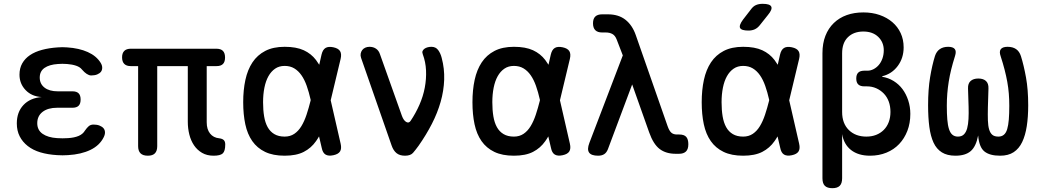

<svg xmlns="http://www.w3.org/2000/svg" viewBox="-20 -805 5440 1005"><path d="M507 -476Q515 -463 515 -450.5Q515 -438 508.5 -429.5Q502 -421 489 -415.5Q476 -410 457 -410Q451 -410 445 -412.5Q439 -415 433.5 -418.5Q428 -422 422 -427.5Q416 -433 409 -441Q399 -454 378.5 -461Q358 -468 331 -470Q318 -471 306.5 -471Q295 -471 283 -470Q238 -467 213 -449.5Q188 -432 188 -399Q188 -366 213 -346.5Q238 -327 282 -327H359Q381 -327 391.5 -316.5Q402 -306 402 -284Q402 -262 391.5 -251.5Q381 -241 359 -241H279Q231 -241 203 -219.5Q175 -198 175 -160Q175 -124 203 -104.5Q231 -85 279 -82Q293 -81 307.5 -81Q322 -81 336 -82Q369 -84 391.5 -93.5Q414 -103 425 -122Q430 -129 435 -135Q440 -141 445 -145Q450 -149 456 -151Q462 -153 470 -153Q488 -153 501.5 -147.5Q515 -142 522 -133.5Q529 -125 529.5 -113Q530 -101 523 -87Q502 -44 453.5 -20.5Q405 3 336 7Q322 8 307.5 8Q293 8 279 7Q230 4 191.5 -7.5Q153 -19 125.5 -40.5Q98 -62 83 -91.5Q68 -121 68 -159Q68 -218 102.5 -255Q137 -292 198 -297Q146 -300 114 -333.5Q82 -367 82 -414Q82 -448 96.5 -473.5Q111 -499 137 -516.5Q163 -534 200 -544Q237 -554 283 -557Q295 -558 306.5 -558Q318 -558 331 -557Q394 -553 439.5 -532.5Q485 -512 507 -476Z M1098 10Q1063 10 1037.5 -5Q1012 -20 995.5 -44.5Q979 -69 971 -101Q963 -133 963 -168V-459H803V-40Q803 -15 791 -2.5Q779 10 754 10Q728 10 715.5 -2.5Q703 -15 703 -40V-459H664Q642 -459 630.5 -470.5Q619 -482 619 -505Q619 -527 630.5 -538.5Q642 -550 665 -550H1112Q1136 -550 1147 -538.5Q1158 -527 1158 -504Q1158 -481 1147 -470Q1136 -459 1114 -459H1062V-165Q1062 -128 1079.5 -106Q1097 -84 1128 -81Q1144 -79 1151.5 -71.5Q1159 -64 1159 -49Q1159 -14 1146 -2Q1133 10 1098 10Z M1763 -53Q1769 -27 1760 -12.5Q1751 2 1725 7.5Q1699 13 1684 4Q1669 -5 1664 -31L1650 -91Q1642 -77 1634 -66Q1609 -30 1570 -10Q1531 10 1470 10Q1409 10 1367.5 -10Q1326 -30 1300.5 -66.5Q1275 -103 1264 -154.5Q1253 -206 1253 -270Q1253 -334 1264.5 -387Q1276 -440 1301.5 -478.5Q1327 -517 1368.5 -538.5Q1410 -560 1470 -560Q1531 -560 1570 -542Q1609 -524 1634 -491Q1643 -479 1651 -466L1663 -519Q1669 -545 1684 -554Q1699 -563 1725 -557.5Q1751 -552 1760 -537.5Q1769 -523 1763 -497L1711 -280ZM1606 -283Q1597 -323 1585.5 -355.5Q1574 -388 1558 -411Q1542 -434 1520.5 -447Q1499 -460 1470 -460Q1441 -460 1420 -445.5Q1399 -431 1385 -406Q1371 -381 1364 -346Q1357 -311 1357 -270Q1357 -229 1362.5 -196Q1368 -163 1381 -139.5Q1394 -116 1416 -103Q1438 -90 1470 -90Q1499 -90 1520.5 -104.5Q1542 -119 1557.5 -144.5Q1573 -170 1584.5 -204.5Q1596 -239 1606 -279Z M2030 -43 1870 -502Q1866 -514 1868 -524.5Q1870 -535 1876 -543Q1882 -551 1892 -555.5Q1902 -560 1914 -560Q1934 -560 1948.5 -550Q1963 -540 1969 -521L2084 -198Q2093 -174 2106.5 -166.5Q2120 -159 2129 -172Q2156 -212 2175.5 -256.5Q2195 -301 2203.5 -346.5Q2212 -392 2210 -436.5Q2208 -481 2193 -521Q2189 -531 2192 -538Q2195 -545 2202 -550Q2209 -555 2218.5 -557.5Q2228 -560 2238 -560Q2261 -560 2273.5 -543Q2286 -526 2292 -502Q2307 -446 2305 -388Q2303 -330 2286.5 -272Q2270 -214 2240.5 -156.5Q2211 -99 2171 -42Q2155 -20 2142 -5Q2129 10 2100 10Q2072 10 2055.5 -3.5Q2039 -17 2030 -43Z M2963 -53Q2969 -27 2960 -12.5Q2951 2 2925 7.5Q2899 13 2884 4Q2869 -5 2864 -31L2850 -91Q2842 -77 2834 -66Q2809 -30 2770 -10Q2731 10 2670 10Q2609 10 2567.5 -10Q2526 -30 2500.5 -66.5Q2475 -103 2464 -154.5Q2453 -206 2453 -270Q2453 -334 2464.5 -387Q2476 -440 2501.5 -478.5Q2527 -517 2568.5 -538.5Q2610 -560 2670 -560Q2731 -560 2770 -542Q2809 -524 2834 -491Q2843 -479 2851 -466L2863 -519Q2869 -545 2884 -554Q2899 -563 2925 -557.5Q2951 -552 2960 -537.5Q2969 -523 2963 -497L2911 -280ZM2806 -283Q2797 -323 2785.5 -355.5Q2774 -388 2758 -411Q2742 -434 2720.5 -447Q2699 -460 2670 -460Q2641 -460 2620 -445.5Q2599 -431 2585 -406Q2571 -381 2564 -346Q2557 -311 2557 -270Q2557 -229 2562.5 -196Q2568 -163 2581 -139.5Q2594 -116 2616 -103Q2638 -90 2670 -90Q2699 -90 2720.5 -104.5Q2742 -119 2757.5 -144.5Q2773 -170 2784.5 -204.5Q2796 -239 2806 -279Z M3162 -24Q3155 -6 3142.5 2Q3130 10 3111 10Q3075 10 3063.5 -6.5Q3052 -23 3065 -57L3240 -515L3208 -598Q3200 -619 3185.5 -627Q3171 -635 3151 -635H3132Q3108 -635 3096 -647Q3084 -659 3084 -683Q3084 -707 3096 -718.5Q3108 -730 3132 -730H3162Q3218 -730 3254 -701.5Q3290 -673 3308 -621L3474 -146Q3483 -120 3494 -110.5Q3505 -101 3523 -101H3535Q3561 -101 3572 -88.5Q3583 -76 3583 -50Q3583 -24 3570.5 -12Q3558 0 3534 0H3517Q3466 0 3433 -25Q3400 -50 3378 -112L3289 -363Z M3957 -673Q3945 -658 3930.5 -651.5Q3916 -645 3898 -645Q3861 -645 3854 -658.5Q3847 -672 3869 -702L3910 -755Q3922 -772 3937 -778.5Q3952 -785 3972 -785Q4010 -785 4017 -770.5Q4024 -756 4000 -727ZM4163 -53Q4169 -27 4160 -12.5Q4151 2 4125 7.5Q4099 13 4084 4Q4069 -5 4064 -31L4050 -91Q4042 -77 4034 -66Q4009 -30 3970 -10Q3931 10 3870 10Q3809 10 3767.5 -10Q3726 -30 3700.5 -66.5Q3675 -103 3664 -154.5Q3653 -206 3653 -270Q3653 -334 3664.5 -387Q3676 -440 3701.5 -478.5Q3727 -517 3768.5 -538.5Q3810 -560 3870 -560Q3931 -560 3970 -542Q4009 -524 4034 -491Q4043 -479 4051 -466L4063 -519Q4069 -545 4084 -554Q4099 -563 4125 -557.5Q4151 -552 4160 -537.5Q4169 -523 4163 -497L4111 -280ZM4006 -283Q3997 -323 3985.5 -355.5Q3974 -388 3958 -411Q3942 -434 3920.5 -447Q3899 -460 3870 -460Q3841 -460 3820 -445.5Q3799 -431 3785 -406Q3771 -381 3764 -346Q3757 -311 3757 -270Q3757 -229 3762.5 -196Q3768 -163 3781 -139.5Q3794 -116 3816 -103Q3838 -90 3870 -90Q3899 -90 3920.5 -104.5Q3942 -119 3957.5 -144.5Q3973 -170 3984.5 -204.5Q3996 -239 4006 -279Z M4337 180Q4310 180 4297.5 167.5Q4285 155 4285 128V-526Q4285 -578 4300.5 -617.5Q4316 -657 4344.5 -684.5Q4373 -712 4412 -726Q4451 -740 4499 -740Q4546 -740 4584.5 -726.5Q4623 -713 4651 -689Q4679 -665 4694.5 -631.5Q4710 -598 4710 -557Q4710 -501 4679 -459.5Q4648 -418 4598 -406V-403Q4630 -398 4657.5 -381Q4685 -364 4704 -338.5Q4723 -313 4734 -279.5Q4745 -246 4745 -209Q4745 -160 4729.5 -120Q4714 -80 4686.5 -51Q4659 -22 4620 -6Q4581 10 4534 10Q4473 10 4435 -19.5Q4397 -49 4388 -103V128Q4388 155 4375.5 167.5Q4363 180 4337 180ZM4504 -435H4521Q4537 -435 4552.5 -443Q4568 -451 4580 -465Q4592 -479 4599 -499Q4606 -519 4606 -542Q4606 -584 4577 -612Q4548 -640 4499 -640Q4449 -640 4418.5 -610.5Q4388 -581 4388 -526V-219Q4388 -159 4423 -124.5Q4458 -90 4515 -90Q4543 -90 4566 -99Q4589 -108 4606 -125Q4623 -142 4632 -166Q4641 -190 4641 -219Q4641 -249 4632 -273.5Q4623 -298 4606 -315.5Q4589 -333 4566.5 -343Q4544 -353 4517 -353H4504Q4483 -353 4472.5 -363Q4462 -373 4462 -394Q4462 -415 4472.5 -425Q4483 -435 4504 -435Z M5254 -560Q5281 -560 5298.5 -548Q5316 -536 5324 -511Q5339 -463 5350.5 -399.5Q5362 -336 5362 -254Q5362 -193 5354.5 -144.5Q5347 -96 5330.5 -61.5Q5314 -27 5286 -8.5Q5258 10 5215 10Q5160 10 5132.5 -12.5Q5105 -35 5100 -96Q5089 -38 5061 -14Q5033 10 4981 10Q4938 10 4910 -7.5Q4882 -25 4866.5 -58.5Q4851 -92 4844.5 -141Q4838 -190 4838 -254Q4838 -337 4848.5 -400.5Q4859 -464 4874 -512Q4882 -536 4899.5 -548Q4917 -560 4943 -560Q4968 -560 4977.5 -548.5Q4987 -537 4979 -512Q4967 -474 4959 -441.5Q4951 -409 4946 -377.5Q4941 -346 4938.5 -315.5Q4936 -285 4936 -251Q4936 -210 4938.5 -179.5Q4941 -149 4947.5 -129Q4954 -109 4965.5 -99.5Q4977 -90 4994 -90Q5014 -90 5025.5 -101.5Q5037 -113 5042.5 -133.5Q5048 -154 5049.5 -182.5Q5051 -211 5050 -246L5047 -342Q5046 -368 5060.5 -381Q5075 -394 5101 -394Q5127 -394 5141 -381Q5155 -368 5154 -342L5151 -243Q5150 -204 5151 -175Q5152 -146 5157.5 -127.5Q5163 -109 5174 -99.5Q5185 -90 5206 -90Q5223 -90 5234.5 -99.5Q5246 -109 5252 -129Q5258 -149 5260.5 -179.5Q5263 -210 5263 -251Q5263 -285 5260.5 -315.5Q5258 -346 5252.5 -376.5Q5247 -407 5238.5 -440Q5230 -473 5218 -510Q5209 -535 5218.5 -547.5Q5228 -560 5254 -560Z"/></svg>

Font: Maple Mono Medium
Style: Regular
Weight: 500
Monospace: yes
Designer: subframe7536
Version: Version 7.000